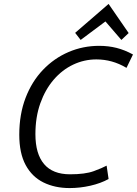

<svg xmlns="http://www.w3.org/2000/svg" viewBox="-20 -941 696 976"><path d="M334 15Q259 15 201 -13.5Q143 -42 110.5 -102Q78 -162 78 -256Q78 -360 110 -443.5Q142 -527 198.5 -586Q255 -645 328.5 -676.5Q402 -708 484 -708Q531 -708 572.5 -697.5Q614 -687 656 -664L623 -596Q586 -618 548 -628.5Q510 -639 470 -639Q408 -639 352 -612.5Q296 -586 253 -536Q210 -486 185 -416Q160 -346 160 -259Q160 -159 204 -107Q248 -55 336 -55Q413 -55 456.5 -71Q500 -87 522 -99L532 -31Q492 -9 439.5 3Q387 15 334 15ZM390 -738 362 -774 532 -921 634 -773 597 -738 516 -832Z"/></svg>

Font: Ubuntu Sans
Style: Italic
Weight: 400
Italic angle: -13.5°
Designer: Dalton Maag Ltd
Foundry: Dalton Maag Ltd
Version: Version 1.006